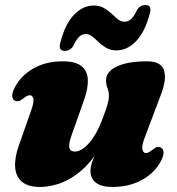

<svg xmlns="http://www.w3.org/2000/svg" viewBox="-20 -729 706 764"><path d="M620.5 -141.5Q630 -136.5 630.8 -123Q631.5 -109.5 620.5 -88.5Q596.5 -42 545.8 -13.5Q495 15 426.5 15Q384.5 15 362.2 -1.5Q340 -18 340 -49Q340 -67.5 348.8 -90Q357.5 -112.5 369 -136.8Q380.5 -161 390.2 -185Q400 -209 401.5 -230.5L418.5 -226Q392.5 -157.5 358.5 -111Q324.5 -64.5 287 -36.8Q249.5 -9 211.5 3Q173.5 15 139 15Q91 15 66.8 -6.2Q42.5 -27.5 40.2 -64.8Q38 -102 55 -150L104 -289.5Q116 -323.5 112.5 -336.8Q109 -350 99 -350Q93.5 -350 88 -347.5Q82.5 -345 74 -338Q62 -328.5 54.2 -326.8Q46.5 -325 39 -328.5Q29.5 -333.5 28.8 -347Q28 -360.5 39 -381.5Q63 -428 112.8 -456.5Q162.5 -485 230 -485Q280.5 -485 304.2 -465.8Q328 -446.5 329.5 -412Q331 -377.5 314.5 -331.5L265.5 -192.5Q253 -159.5 255.8 -142.8Q258.5 -126 278.5 -126Q291.5 -126 305.8 -134.8Q320 -143.5 334 -159.2Q348 -175 360.8 -197Q373.5 -219 384 -246Q393.5 -270 400 -289Q406.5 -308 410 -322.5Q413.5 -337 413.5 -347.5Q413.5 -364 407.8 -378Q402 -392 402 -410Q402 -444 445 -464.5Q488 -485 565.5 -485Q620.5 -485 632.2 -450.5Q644 -416 622 -357L555.5 -180.5Q543 -147 546.8 -133.5Q550.5 -120 560.5 -120Q566 -120 571.5 -122.8Q577 -125.5 585.5 -132Q597.5 -142 605.2 -143.8Q613 -145.5 620.5 -141.5ZM443.5 -528.5Q420.5 -528.5 403.5 -538.2Q386.5 -548 373 -561Q359.5 -574 347.2 -583.8Q335 -593.5 321.5 -593.5Q306 -593.5 294.2 -581.8Q282.5 -570 271 -545Q258 -526.5 238 -526.5Q209.5 -526.5 221 -563Q239.5 -633.5 274.5 -670.2Q309.5 -707 353 -707Q376.5 -707 393.5 -697.2Q410.5 -687.5 423.8 -674.8Q437 -662 449.2 -652.2Q461.5 -642.5 475 -642.5Q491.5 -642.5 503.2 -654.5Q515 -666.5 526 -691Q538 -709 559 -709Q586.5 -709 575.5 -673Q557 -602.5 521.8 -565.5Q486.5 -528.5 443.5 -528.5Z"/></svg>

Font: Fraunces
Style: Italic
Weight: 900
Italic angle: -16°
Version: Version 1.000;[0bf87f6ff]